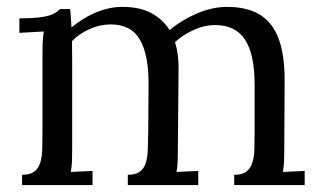

<svg xmlns="http://www.w3.org/2000/svg" viewBox="-20 -536 934 556"><path d="M103 -379.9Q103 -395.5 103.5 -411.6Q104 -427.7 106.9 -444.8L36.1 -440.9V-482.9Q68.8 -482.9 89.4 -485.1Q109.9 -487.3 122.3 -491.2Q134.8 -495.1 141.6 -499.8Q148.4 -504.4 154.3 -509.8H183.1Q184.1 -500 185.1 -487.3Q186 -474.6 187 -456.5Q202.1 -469.2 219.7 -480.2Q237.3 -491.2 256.1 -499.3Q274.9 -507.3 294.7 -511.7Q314.5 -516.1 334 -516.1Q384.8 -516.1 418.5 -497.8Q452.1 -479.5 471.2 -448.7Q487.8 -462.9 507.8 -475.1Q527.8 -487.3 549.3 -496.6Q570.8 -505.9 593.3 -511Q615.7 -516.1 637.2 -516.1Q680.7 -516.1 712.6 -503.4Q744.6 -490.7 765.4 -463.6Q786.1 -436.5 795.7 -394Q805.2 -351.6 804.2 -292.5L803.2 -106Q803.2 -85.9 802.7 -70.6Q802.2 -55.2 799.3 -38.1L862.3 -41V0H658.2V-29.8Q681.2 -29.8 693.1 -38.8Q705.1 -47.9 710.4 -64Q715.8 -80.1 716.6 -102.5Q717.3 -125 717.3 -151.9V-291.5Q717.3 -377.9 689.9 -420.7Q662.6 -463.4 603 -463.4Q571.8 -463.4 540.8 -449.2Q509.8 -435.1 486.8 -414.1Q497.1 -380.4 497.1 -341.3L495.1 -106Q495.1 -85.9 494.6 -70.6Q494.1 -55.2 491.2 -38.1L554.2 -41V0H350.1V-29.8Q373 -29.8 385 -38.8Q397 -47.9 402.1 -64Q407.2 -80.1 408 -102.5Q408.7 -125 409.2 -151.9L410.2 -291.5Q410.6 -377.4 385 -421.4Q359.4 -465.3 300.3 -465.3Q269.5 -465.3 239.5 -451.9Q209.5 -438.5 188.5 -417Q188.5 -405.3 188.7 -391.8Q189 -378.4 189 -363.3V-106Q189 -85.9 188.5 -70.6Q188 -55.2 185.1 -38.1L248 -41V0H43.9V-29.8Q66.9 -29.8 78.9 -38.8Q90.8 -47.9 96.2 -64Q101.6 -80.1 102.3 -102.5Q103 -125 103 -151.9Z"/></svg>

Font: Lora
Style: Regular
Weight: 400
Designer: Olga Karpushina, Alexei Vanyashin
Foundry: Cyreal (www.cyreal.org, a@cyreal.org)
Version: Version 1.014